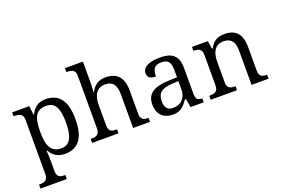

<svg xmlns="http://www.w3.org/2000/svg" viewBox="-118 -1116 2563 1739"><g transform="rotate(-20 1163.5 -246.5)"><path d="M320.3 -458Q282.7 -458 257.6 -445.8Q232.4 -433.6 217.5 -408Q202.6 -382.3 196.5 -344.5Q190.4 -306.6 190.4 -254.9Q190.4 -204.6 196.5 -166.7Q202.6 -128.9 218 -102.5Q233.4 -76.2 258.1 -62.7Q282.7 -49.3 320.8 -49.3Q353.5 -49.3 375.5 -62.7Q397.5 -76.2 411.9 -102.5Q426.3 -128.9 432.6 -166.7Q439 -204.6 439 -255.9Q439 -306.6 432.6 -344.5Q426.3 -382.3 411.9 -408Q397.5 -433.6 375 -445.8Q352.5 -458 320.3 -458ZM529.8 -254.9Q529.8 -186 517.1 -136Q504.4 -85.9 479.7 -54Q455.1 -22 418.9 -6.1Q382.8 9.8 336.4 9.8Q309.6 9.8 286.9 3.4Q264.2 -2.9 247.1 -13.7Q230 -24.4 216.1 -40Q202.1 -55.7 191.9 -74.2H186.5Q187.5 -47.9 188.5 -27.8Q189.5 -19 189.5 -9Q189.5 1 189.5 9Q189.5 17.1 189.9 23.4Q190.4 29.8 190.4 34.2V126Q190.4 146.5 196.5 159.7Q202.6 172.9 213.6 179.7Q224.6 186.5 238.8 188.5Q252.9 190.4 269 190.4H271V228.5H17.1V190.4H23.9Q40 190.4 54.4 188Q68.8 185.5 79.3 178.2Q89.8 170.9 96.4 157Q103 143.1 103 121.1V-403.8Q103 -425.8 96.4 -438.5Q89.8 -451.2 78.6 -458Q67.4 -464.8 53.2 -467.5Q39.1 -470.2 23.9 -470.2H12.2V-507.8H177.2L186.5 -421.9H191.9Q202.1 -444.8 216.1 -462.2Q230 -479.5 247.1 -491.9Q264.2 -504.4 286.9 -510.7Q309.6 -517.1 336.4 -517.1Q382.8 -517.1 418.9 -501.7Q455.1 -486.3 479.7 -453.9Q504.4 -421.4 517.1 -372.1Q529.8 -322.8 529.8 -254.9Z M852.1 -38.1V0H598.1V-38.1H605Q621.1 -38.1 635.5 -40.5Q649.9 -43 660.4 -50.3Q670.9 -57.6 677.5 -71Q684.1 -84.5 684.1 -106.9V-617.2Q684.1 -638.2 677.5 -651.4Q670.9 -664.6 659.7 -671.4Q648.4 -678.2 634.3 -680.4Q620.1 -682.6 605 -682.6H598.1V-720.7H771.5V-512.7Q771.5 -499 771 -485.4Q770.5 -471.7 769.5 -459Q768.6 -445.3 767.1 -430.7H773.9Q816.9 -517.1 913.1 -517.1Q954.1 -517.1 984.6 -506.1Q1015.1 -495.1 1036.1 -473.1Q1057.1 -451.2 1068.6 -415.5Q1080.1 -379.9 1080.1 -332V-106.9Q1080.1 -84.5 1085.9 -71Q1091.8 -57.6 1101.6 -50.3Q1111.3 -43 1124.8 -40.5Q1138.2 -38.1 1154.8 -38.1H1156.2V0H993.2V-327.1Q993.2 -358.9 987.1 -383.3Q981 -407.7 968.8 -424.3Q956.5 -440.9 936.5 -449.5Q916.5 -458 887.2 -458Q857.9 -458 836.2 -447.3Q814.5 -436.5 799.8 -416.3Q785.2 -396 778.3 -366.9Q771.5 -337.9 771.5 -302.7V-103Q771.5 -81.5 777.6 -68.4Q783.7 -55.2 794.7 -48.6Q805.7 -42 820.3 -40Q835 -38.1 850.1 -38.1Z M1319.3 -137.2Q1319.3 -91.8 1338.6 -69.3Q1357.9 -46.9 1397.5 -46.9Q1425.3 -46.9 1449.7 -56.2Q1474.1 -65.4 1490 -83Q1505.9 -100.6 1514.9 -125.2Q1523.9 -149.9 1523.9 -181.2V-259.3L1462.4 -255.9Q1422.4 -253.9 1394.5 -245.8Q1366.7 -237.8 1350.1 -222.9Q1333.5 -208 1326.4 -186.3Q1319.3 -164.6 1319.3 -137.2ZM1435.1 -471.7Q1406.7 -471.7 1390.1 -464.1Q1373.5 -456.5 1364 -442.6Q1354.5 -428.7 1350.8 -409.4Q1347.2 -390.1 1347.2 -368.2Q1308.1 -368.2 1288.3 -381.6Q1268.6 -395 1268.6 -427.2Q1268.6 -451.2 1281.7 -468.3Q1294.9 -485.4 1318.6 -496.3Q1342.3 -507.3 1373 -512.2Q1403.8 -517.1 1439 -517.1Q1482.4 -517.1 1514.4 -508.5Q1546.4 -500 1568.4 -480.7Q1590.3 -461.4 1601.3 -430.2Q1612.3 -398.9 1612.3 -354V-106.9Q1612.3 -86.9 1615.5 -73.7Q1618.7 -60.5 1626 -52.7Q1633.3 -44.9 1645 -41.5Q1656.7 -38.1 1671.9 -38.1H1673.8V0H1546.9L1532.2 -82H1522.5Q1507.8 -61.5 1493.9 -44.9Q1480 -28.3 1463.4 -16.1Q1446.8 -3.9 1425.8 2.9Q1404.8 9.8 1375.5 9.8Q1344.2 9.8 1316.9 0.5Q1289.6 -8.8 1269.8 -27.6Q1250 -46.4 1239.5 -74.7Q1229 -103 1229 -142.1Q1229 -216.8 1282.2 -253.4Q1335.4 -290 1444.3 -293L1523.9 -295.4V-354Q1523.9 -378.9 1521.2 -400.6Q1518.6 -422.4 1509.5 -438.5Q1500.5 -454.6 1482.4 -463.1Q1464.4 -471.7 1435.1 -471.7Z M1994.1 -38.1V0H1740.7V-38.1H1747.1Q1762.7 -38.1 1777.6 -40.5Q1792.5 -43 1803 -50.3Q1813.5 -57.6 1819.8 -71Q1826.2 -84.5 1826.2 -106.9V-403.8Q1826.2 -425.8 1819.8 -438.5Q1813.5 -451.2 1803 -458Q1792.5 -464.8 1777.6 -467.5Q1762.7 -470.2 1747.1 -470.2H1745.1V-507.8H1897.5L1910.2 -430.7H1916.5Q1931.6 -457.5 1947.8 -474.6Q1963.9 -491.7 1981.9 -501.2Q2000 -510.7 2020.5 -513.9Q2041 -517.1 2064 -517.1Q2102.1 -517.1 2131.3 -506.1Q2160.6 -495.1 2180.9 -473.1Q2201.2 -451.2 2211.9 -415.5Q2222.7 -379.9 2222.7 -332V-106.9Q2222.7 -84.5 2228.3 -71Q2233.9 -57.6 2243.7 -50.3Q2253.4 -43 2267.1 -40.5Q2280.8 -38.1 2296.9 -38.1H2298.8V0H2134.8V-327.1Q2134.8 -358.4 2129.4 -383.1Q2124 -407.7 2111.1 -424.3Q2098.1 -440.9 2078.1 -449.5Q2058.1 -458 2029.8 -458Q1996.6 -458 1974.9 -445.8Q1953.1 -433.6 1939.2 -412.1Q1925.3 -390.6 1919.7 -362.5Q1914.1 -334.5 1914.1 -302.7V-103Q1914.1 -81.5 1920.2 -68.4Q1926.3 -55.2 1937.5 -48.6Q1948.7 -42 1962.6 -40Q1976.6 -38.1 1992.2 -38.1Z"/></g></svg>

Font: MUA Office
Style: Regular
Weight: 400
Designer: Khon Soe Zaw Thu
Foundry: Myanmar Unicode
Version: Version 2.10 June 24, 2017